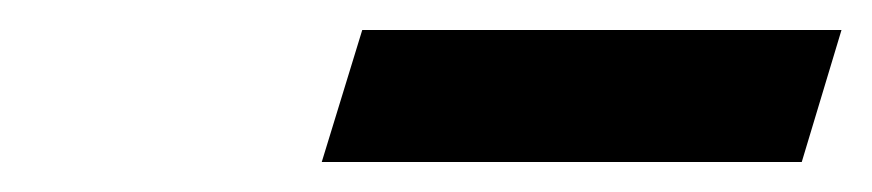

<svg xmlns="http://www.w3.org/2000/svg" viewBox="-20 -699 581 128"><path d="M194.5 -591 221.5 -679H541L514.5 -591Z"/></svg>

Font: Newsreader 9pt ExtraBold
Style: Italic
Weight: 800
Italic angle: -17°
Designer: Hugues Gentile
Foundry: Production Type
Version: Version 1.003